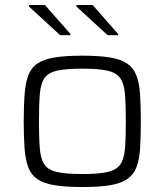

<svg xmlns="http://www.w3.org/2000/svg" viewBox="-20 -741 659 769"><path d="M310 8Q243 8 199.5 1Q156 -6 130.5 -23Q105 -40 93.5 -70Q82 -100 78.5 -145.5Q75 -191 75 -254Q75 -318 78.5 -363.5Q82 -409 93.5 -439.5Q105 -470 130.5 -487Q156 -504 199.5 -511Q243 -518 310 -518Q377 -518 420 -511Q463 -504 488.5 -487Q514 -470 526 -439.5Q538 -409 541 -363.5Q544 -318 544 -254Q544 -191 541 -145.5Q538 -100 526 -70Q514 -40 488.5 -23Q463 -6 420 1Q377 8 310 8ZM310 -44Q375 -44 410.5 -52Q446 -60 461.5 -82Q477 -104 480.5 -145.5Q484 -187 484 -254Q484 -322 480.5 -364Q477 -406 461.5 -428Q446 -450 410.5 -458Q375 -466 310 -466Q245 -466 209 -458Q173 -450 158 -428Q143 -406 139.5 -364Q136 -322 136 -254Q136 -187 139.5 -145.5Q143 -104 158 -82Q173 -60 209 -52Q245 -44 310 -44ZM453 -600H411L286 -715V-721H351L453 -605ZM262 -600H221L96 -715V-721H160L262 -605Z"/></svg>

Font: Saira SemiExpanded Light
Style: Regular
Weight: 300
Width: 6
Designer: Hector Gatti with collaboration of the Omnibus-Type team
Foundry: Omnibus-Type
Version: Version 1.101